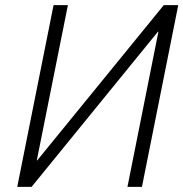

<svg xmlns="http://www.w3.org/2000/svg" viewBox="-20 -731 717 751"><path d="M620.6 -710.9H677.2L535.2 0H478.5L599.6 -606.9L598.1 -607.4L103.5 0H47.4L189.5 -710.9H245.6L124 -104L125.5 -103.5Z"/></svg>

Font: Franko
Style: Light Italic
Weight: 300
Designer: Google
Version: Version 1.200310; 2013